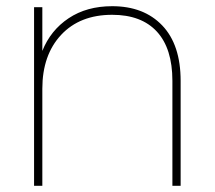

<svg xmlns="http://www.w3.org/2000/svg" viewBox="-20 -600 693 620"><path d="M563.3 -338.9V0H536.7V-338.9Q536.7 -443.3 486.7 -497.8Q436.7 -552.2 342.2 -552.2Q237.8 -552.2 177.2 -487.2Q116.7 -422.2 116.7 -313.3V0H90V-576.7H116.7V-435.6Q143.3 -502.2 201.7 -541.1Q260 -580 342.2 -580Q444.4 -580 503.9 -517.8Q563.3 -455.6 563.3 -338.9Z"/></svg>

Font: Paperlogy 1 Thin
Style: Regular
Weight: 250
Designer: redesigned by Lee Juim, glyphs from Gmarket Sans & Montserrat
Foundry: PT&
Version: Version 1.001